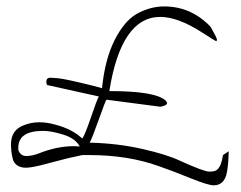

<svg xmlns="http://www.w3.org/2000/svg" viewBox="-20 -547 740 589"><path d="M134.8 -308.6 149.4 -307.6Q165 -307.6 217.8 -295.4Q270.5 -283.2 293 -276.4Q301.8 -364.3 331.1 -422.9Q360.4 -481.4 398.4 -503.9Q440.4 -527.3 483.4 -527.3Q566.4 -527.3 626 -464.8Q645.5 -430.7 645.5 -425.8Q645.5 -420.9 643.1 -420.9Q640.6 -420.9 598.6 -448.2Q525.4 -495.1 471.7 -495.1Q351.6 -495.1 315.4 -267.6Q455.1 -267.6 487.3 -239.3Q500 -226.6 480.5 -221.7Q476.6 -219.7 470.7 -219.7L306.6 -241.2Q304.7 -241.2 283.2 -180.7Q261.7 -120.1 254.9 -109.4Q339.8 -107.4 415.5 -90.3Q491.2 -73.2 530.3 -54.7Q605.5 -20.5 622.1 -20.5Q638.7 -20.5 644.5 -25.4Q658.2 -34.2 664.1 -71.3L681.6 -83Q680.7 -33.2 673.8 -8.8Q664.1 21.5 635.7 21.5Q618.2 21.5 564 -0.5Q509.8 -22.5 467.8 -37.1Q373 -71.3 253.9 -71.3Q243.2 -71.3 232.4 -71.3Q188.5 -62.5 144.5 -50.3Q100.6 -38.1 80.1 -34.7Q59.6 -31.2 49.8 -33.2Q24.4 -38.1 19 -60.1Q13.7 -82 13.7 -104.5Q13.7 -148.4 53.7 -163.1Q76.2 -171.9 100.1 -171.9Q124 -171.9 148.4 -165Q201.2 -151.4 232.4 -122.1Q240.2 -131.8 258.8 -186.5Q277.3 -241.2 283.2 -251L128.9 -285.2Q122.1 -284.2 122.1 -296.4Q122.1 -308.6 134.8 -308.6ZM112.3 -145.5Q36.1 -145.5 36.1 -93.8Q36.1 -90.8 36.1 -86.9Q43 -68.4 60.5 -68.4Q78.1 -68.4 98.6 -76.2Q154.3 -98.6 207 -98.6Q215.8 -98.6 224.6 -97.7Q211.9 -122.1 174.8 -133.8Q137.7 -145.5 112.3 -145.5Z"/></svg>

Font: Dawning of a New Day
Style: Regular
Weight: 400
Designer: Kimberly Geswein
Foundry: Kimberly Geswein
Version: Version 1.002 2010